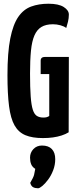

<svg xmlns="http://www.w3.org/2000/svg" viewBox="-20 -730 409 1029"><path d="M210 10Q153 10 116 -5.5Q79 -21 58 -58Q37 -95 28.5 -161Q20 -227 20 -327Q20 -448 35 -523.5Q50 -599 78 -639.5Q106 -680 147 -695Q188 -710 240 -710Q294 -710 321.5 -692.5Q349 -675 349 -652Q349 -633 344.5 -614Q340 -595 335 -580Q324 -589 304 -594.5Q284 -600 264 -600Q226 -600 202 -585.5Q178 -571 164.5 -540Q151 -509 146 -458.5Q141 -408 141 -336Q141 -260 144.5 -213Q148 -166 156 -141.5Q164 -117 178 -108.5Q192 -100 212 -100Q222 -100 228.5 -101.5Q235 -103 238.5 -105Q242 -107 244 -109V-333H198V-405Q198 -425 222 -425H349L348 -21Q332 -11 310.5 -4Q289 3 264 6.5Q239 10 210 10ZM184 279Q169 279 158 273.5Q147 268 142 250Q159 221 162.5 207.5Q166 194 169 175Q153 165 147 150Q141 135 141 115Q141 88 159 69Q177 50 205 50Q240 50 258 69Q276 88 276 123Q276 154 265 182.5Q254 211 238 232.5Q222 254 207 266.5Q192 279 184 279Z"/></svg>

Font: Yanone Kaffeesatz ExtraLight
Style: Regular
Weight: 200
Designer: Yanone (Cyrillic: Daniel Pouzeot, Huerta Tipografica, and Cyreal)
Foundry: Yanone
Version: Version 2.003